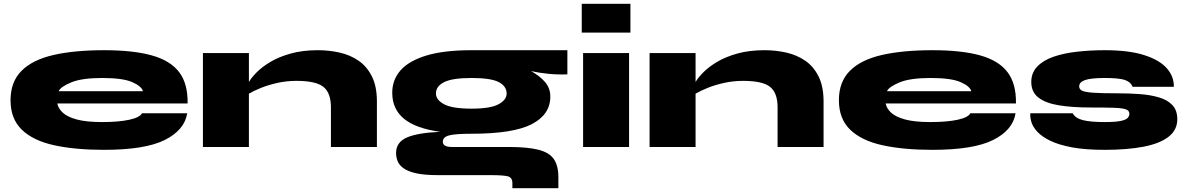

<svg xmlns="http://www.w3.org/2000/svg" viewBox="-20 -767 6199 1002"><path d="M721 -176H957Q943 -88 840 -36.5Q737 15 523 15Q372 15 262.5 -9Q153 -33 94 -90Q35 -147 35 -244Q35 -340 92.5 -397.5Q150 -455 259 -480Q368 -505 523 -505Q675 -505 772 -478Q869 -451 915 -390.5Q961 -330 959 -227H279Q284 -201 307.5 -179Q331 -157 380.5 -143.5Q430 -130 513 -130Q599 -130 654.5 -142Q710 -154 721 -176ZM513 -360Q407 -360 351.5 -337Q296 -314 286 -291H726Q719 -317 670 -338.5Q621 -360 513 -360Z M1039 -490H1279V-339Q1292 -362 1320.5 -390.5Q1349 -419 1393 -445Q1437 -471 1498.5 -488Q1560 -505 1639 -505Q1698 -505 1753 -492.5Q1808 -480 1851.5 -450Q1895 -420 1921 -368Q1947 -316 1947 -237V0H1707V-207Q1707 -282 1668 -313.5Q1629 -345 1527 -345Q1476 -345 1428.5 -334.5Q1381 -324 1342.5 -308.5Q1304 -293 1279 -278V0H1039Z M2654 215V188Q2654 158 2627.5 152.5Q2601 147 2544 147H2265Q2194 147 2150.5 137Q2107 127 2084.5 110Q2062 93 2054.5 72.5Q2047 52 2047 32Q2047 -25 2103.5 -49.5Q2160 -74 2277 -79Q2149 -97 2088 -147.5Q2027 -198 2027 -283Q2027 -350 2070 -399.5Q2113 -449 2204.5 -477Q2296 -505 2441 -505H2941V-379Q2893 -377 2844.5 -381.5Q2796 -386 2751 -396Q2794 -373 2823 -340.5Q2852 -308 2852 -263Q2852 -169 2755 -119Q2658 -69 2441 -69Q2357 -69 2324 -60.5Q2291 -52 2291 -27Q2291 0 2339 0H2634Q2733 0 2790 14.5Q2847 29 2870.5 63.5Q2894 98 2894 158V215ZM2441 -200Q2540 -200 2582 -223Q2624 -246 2624 -279Q2624 -317 2583 -338.5Q2542 -360 2441 -360Q2341 -360 2298 -338.5Q2255 -317 2255 -279Q2255 -246 2297.5 -223Q2340 -200 2441 -200Z M3270 -747V-597H3016V-747ZM3023 -490H3263V0H3023Z M3370 -490H3610V-339Q3623 -362 3651.5 -390.5Q3680 -419 3724 -445Q3768 -471 3829.5 -488Q3891 -505 3970 -505Q4029 -505 4084 -492.5Q4139 -480 4182.5 -450Q4226 -420 4252 -368Q4278 -316 4278 -237V0H4038V-207Q4038 -282 3999 -313.5Q3960 -345 3858 -345Q3807 -345 3759.5 -334.5Q3712 -324 3673.5 -308.5Q3635 -293 3610 -278V0H3370Z M5044 -176H5280Q5266 -88 5163 -36.5Q5060 15 4846 15Q4695 15 4585.5 -9Q4476 -33 4417 -90Q4358 -147 4358 -244Q4358 -340 4415.5 -397.5Q4473 -455 4582 -480Q4691 -505 4846 -505Q4998 -505 5095 -478Q5192 -451 5238 -390.5Q5284 -330 5282 -227H4602Q4607 -201 4630.5 -179Q4654 -157 4703.5 -143.5Q4753 -130 4836 -130Q4922 -130 4977.5 -142Q5033 -154 5044 -176ZM4836 -360Q4730 -360 4674.5 -337Q4619 -314 4609 -291H5049Q5042 -317 4993 -338.5Q4944 -360 4836 -360Z M5357 -176H5578Q5592 -150 5631.5 -140Q5671 -130 5745 -130Q5802 -130 5829.5 -136Q5857 -142 5865.5 -152Q5874 -162 5874 -173Q5874 -190 5855.5 -196.5Q5837 -203 5793 -204.5Q5749 -206 5672 -206Q5575 -206 5505.5 -217.5Q5436 -229 5399 -258Q5362 -287 5362 -339Q5362 -387 5393 -419.5Q5424 -452 5477 -470.5Q5530 -489 5599.5 -497Q5669 -505 5745 -505Q5871 -505 5951 -479.5Q6031 -454 6069 -411Q6107 -368 6106 -314H5891Q5880 -340 5849.5 -350Q5819 -360 5745 -360Q5675 -360 5643.5 -349.5Q5612 -339 5612 -316Q5612 -301 5627.5 -293.5Q5643 -286 5686.5 -283Q5730 -280 5814 -280Q5872 -280 5927.5 -276Q5983 -272 6027.5 -259Q6072 -246 6098 -219Q6124 -192 6124 -145Q6124 -88 6077.5 -52.5Q6031 -17 5946 -1Q5861 15 5745 15Q5644 15 5574.5 2Q5505 -11 5461 -32.5Q5417 -54 5393.5 -79.5Q5370 -105 5362.5 -130.5Q5355 -156 5357 -176Z"/></svg>

Font: Syne ExtraBold
Style: Regular
Weight: 800
Designer: Lucas Descroix
Foundry: Bonjour Monde
Version: Version 2.200; ttfautohint (v1.8.4)